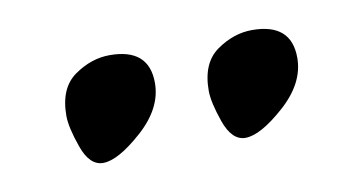

<svg xmlns="http://www.w3.org/2000/svg" viewBox="-32 -758 438 240"><g transform="rotate(-10 187.5 -637.5)"><path d="M48.8 -571.3ZM229.5 -637.2Q229.5 -672.4 251 -687.5Q272.5 -702.6 295.9 -702.6Q345.7 -702.6 345.7 -658.7Q345.7 -626.5 314.7 -598.9Q283.7 -571.3 264.6 -571.3Q247.6 -571.3 238.5 -596.9Q229.5 -622.6 229.5 -637.2ZM48.8 -637.2Q48.8 -672.4 70.3 -687.5Q91.8 -702.6 115.2 -702.6Q165 -702.6 165 -658.7Q165 -626.5 134 -598.9Q103 -571.3 84 -571.3Q66.9 -571.3 57.9 -596.9Q48.8 -622.6 48.8 -637.2Z"/></g></svg>

Font: UnifrakturMaguntia16
Style: Book
Weight: 400
Designer: j. 'mach' wust, Gerrit Ansmann, Georg Duffner, based on a font by Peter Wiegel, original typeface by Carl Albert Fahrenw
Version: Version 2017-03-19